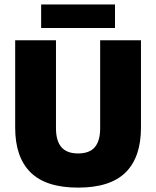

<svg xmlns="http://www.w3.org/2000/svg" viewBox="-20 -818 694 854"><path d="M327.5 16.5Q184.5 16.5 116 -51.2Q47.5 -119 47.5 -250V-639H229V-247.5Q229 -191.5 253 -163.5Q277 -135.5 327.5 -135.5Q378 -135.5 401.8 -163.5Q425.5 -191.5 425.5 -247.5V-639H607V-250Q607 -119 538.8 -51.2Q470.5 16.5 327.5 16.5ZM163 -693.5V-798H491.5V-693.5Z"/></svg>

Font: Anek Latin ExtraBold
Style: Regular
Weight: 800
Designer: Yesha Goshar
Foundry: Ek Type
Version: Version 1.003